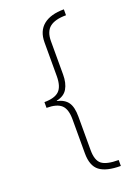

<svg xmlns="http://www.w3.org/2000/svg" viewBox="-171 -863 770 1068"><g transform="rotate(-20 213.5 -328.5)"><path d="M73 -344Q134 -344 160.5 -369.5Q187 -395 187 -457V-656Q187 -723 229.5 -757.5Q272 -792 351 -792V-757Q286 -757 254.5 -732Q223 -707 223 -650V-452Q223 -402 204 -369.5Q185 -337 140 -328V-326Q184 -316 203.5 -288Q223 -260 223 -204V-5Q223 56 251.5 78Q280 100 351 100V135Q266 135 226.5 105Q187 75 187 1V-200Q187 -261 160.5 -285.5Q134 -310 73 -310Z"/></g></svg>

Font: Noto Sans Bengali ExtraLight
Style: Regular
Weight: 200
Designer: Jelle Bosma - Monotype Design Team
Foundry: Monotype Imaging Inc.
Version: Version 2.003; ttfautohint (v1.8.4.7-5d5b)